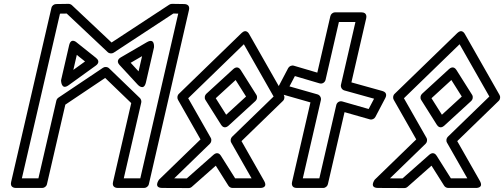

<svg xmlns="http://www.w3.org/2000/svg" viewBox="-20 -949 2612 995"><path d="M707.1 -25H621.5L712 -417.4C714.1 -426.3 710.2 -436 705 -441L545.2 -595.1C536.7 -603.3 523.2 -604.1 513.9 -597.9L282.5 -442.8C277.1 -439.2 273.2 -432.5 272.1 -427.6L179.1 -25H93.4L290.9 -878.3L325.7 -878.8L538.3 -678.7C546.9 -670.6 560.3 -670.3 569.1 -676L878.3 -878.9L903.7 -878.5ZM727 25C737.8 25 748.7 17.1 751.4 5.6L959.4 -897.4C965.8 -925.3 941.9 -927.9 935.4 -928L871.4 -929C867.3 -929.1 861.5 -927.7 857.3 -924.9L558.2 -728.7L352.6 -922.2C348.7 -925.8 341.7 -929.1 335 -929L270.6 -928C260.3 -927.8 249.3 -920.2 246.6 -908.6L37.6 -5.6C31 23 55.9 25 62 25H199C209.7 25 220.7 17.2 223.3 5.6L318.6 -406.7L525 -545.1L660.1 -414.8L565.7 -5.6C559.1 23 583.9 25 590 25ZM736.2 -521.9 778 -703.1C778 -703.1 783.8 -755.3 741.1 -730.3L605.1 -651.1C599.6 -647.9 579.6 -633.8 599.3 -612.5L693.4 -510.6C693.4 -510.6 725.2 -474.5 736.2 -521.9ZM698.1 -579.2 657.2 -623.6 716.3 -658ZM477.6 -649.1 378.2 -728.3C378.2 -728.3 348.1 -757 338.2 -714.3L296.4 -533.1C296.4 -533.1 296.2 -479 335.4 -507.2L476.7 -609.2C478.9 -610.9 504.2 -627.9 477.6 -649.1ZM420.7 -630.5 360.1 -586.8 378 -664.5Z M1201.1 -534.3 1255.1 -448.7 1152.1 -354.4 1098.1 -440ZM1227.4 -586.3C1212.9 -609.3 1194.7 -596.3 1189.4 -591.4L1049 -462.8C1041.1 -455.6 1038 -441.6 1044.7 -431L1125.7 -302.4C1140.3 -279.4 1158.5 -292.5 1163.8 -297.3L1304.2 -425.9C1312.1 -433.1 1315.2 -447.1 1308.5 -457.7ZM1232.1 -778 906.6 -462.3C898.1 -454.1 897.4 -440.6 902.3 -432L1019.1 -226.6L804 -17.9C804 -17.9 772.7 24.8 821.3 25L957.2 25.6C963.4 25.7 969.5 23.3 973.9 19.4L1098.2 -90.4L1163.6 13.3C1168.2 20.6 1176.5 25 1184.8 25H1326.6C1326.6 25 1371.4 28.1 1348.3 -12.4L1231.5 -217.7L1446.6 -426.4C1455.1 -434.7 1455.8 -448.1 1450.9 -456.7L1271.2 -772.5C1269.6 -775.4 1255.8 -801 1232.1 -778ZM1243.7 -719.7 1397.9 -448.8 1182.7 -240.1C1175.6 -233.2 1172.6 -220.1 1178.4 -209.8L1283.6 -25H1198.5L1124.8 -141.9C1110.8 -164.3 1092.8 -152.4 1087.1 -147.4L947.9 -24.4L882.8 -24.7L1067.9 -204.2C1075 -211.1 1078 -224.2 1072.2 -234.6L955.3 -439.9Z M1765.5 -367.8 1896.3 -330.5C1907.6 -327.2 1920 -332.7 1925.3 -342.9L1977.2 -441.7C1980.2 -447.4 1989.4 -469.7 1961.8 -477.4L1801.1 -522.1L1877.8 -854.4C1879.2 -860.3 1882.8 -885 1853.4 -885H1716.4C1704.6 -885 1694.5 -876.1 1692.1 -865.6L1624.4 -572.6L1502.7 -608.5C1490.7 -612.1 1478.2 -605.1 1473.5 -596.2L1421.6 -497.4C1418.5 -491.5 1409.6 -469.5 1436.9 -461.7L1588.8 -418.3L1493.5 -5.6C1492.1 0.3 1488.5 25 1517.9 25H1654.9C1666.7 25 1676.8 16.1 1679.2 5.6ZM1753.9 -423.2C1738.5 -427.5 1725.6 -417.4 1722.7 -404.7L1635 -25H1549.3L1642.9 -430.2C1645.6 -442 1638.5 -456.1 1625.4 -459.9L1480.2 -501.3L1508.2 -554.8L1635.7 -517.1C1651.4 -512.5 1664.2 -522.9 1667.2 -535.5L1736.3 -835H1822L1747 -510C1744.2 -498 1751.5 -484 1764.6 -480.3L1918.5 -437.5L1890.5 -384.1Z M2319.1 -534.3 2373.1 -448.7 2270.1 -354.4 2216.1 -440ZM2345.4 -586.3C2330.9 -609.3 2312.7 -596.3 2307.4 -591.4L2167 -462.8C2159.1 -455.6 2156 -441.6 2162.7 -431L2243.7 -302.4C2258.3 -279.4 2276.5 -292.5 2281.8 -297.3L2422.2 -425.9C2430.1 -433.1 2433.2 -447.1 2426.5 -457.7ZM2350.1 -778 2024.6 -462.3C2016.1 -454.1 2015.4 -440.6 2020.3 -432L2137.1 -226.6L1922 -17.9C1922 -17.9 1890.7 24.8 1939.3 25L2075.2 25.6C2081.4 25.7 2087.5 23.3 2091.9 19.4L2216.2 -90.4L2281.6 13.3C2286.2 20.6 2294.5 25 2302.8 25H2444.6C2444.6 25 2489.4 28.1 2466.3 -12.4L2349.5 -217.7L2564.6 -426.4C2573.1 -434.7 2573.8 -448.1 2568.9 -456.7L2389.2 -772.5C2387.6 -775.4 2373.8 -801 2350.1 -778ZM2361.7 -719.7 2515.9 -448.8 2300.7 -240.1C2293.6 -233.2 2290.6 -220.1 2296.4 -209.8L2401.6 -25H2316.5L2242.8 -141.9C2228.8 -164.3 2210.8 -152.4 2205.1 -147.4L2065.9 -24.4L2000.8 -24.7L2185.9 -204.2C2193 -211.1 2196 -224.2 2190.2 -234.6L2073.3 -439.9Z"/></svg>

Font: Stormning Aesir
Style: Regular
Weight: 400
Designer: Robert Jablonski, Mew Too
Foundry: Cannot Into Space Fonts
Version: Version 0.90